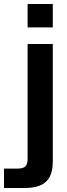

<svg xmlns="http://www.w3.org/2000/svg" viewBox="-78 -740 336 960"><path d="M186 67V-520H60V54C60 88 48 103 10 103H-58V200H42C130 200 186 172 186 67ZM60 -603H186V-720H60Z"/></svg>

Font: Aspekta 600
Style: Regular
Weight: 600
Designer: Ivo Dolenc
Version: Version 2.100